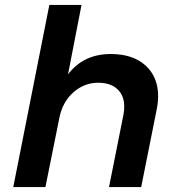

<svg xmlns="http://www.w3.org/2000/svg" viewBox="-20 -762 714 782"><path d="M624 -370Q624 -344 618 -315L555 0H424L483 -296Q486 -313 486 -328Q486 -373 458 -399Q430 -425 380 -425Q323 -425 279 -386Q235 -347 222 -283L165 0H34L181 -742H312L257 -459Q320 -542 431 -542Q521 -542 572.5 -495.5Q624 -449 624 -370Z"/></svg>

Font: TypoPRO Montserrat Alternates
Style: Italic
Weight: 500
Italic angle: -11.3°
Designer: Julieta Ulanovsky
Foundry: Julieta Ulanovsky
Version: Version 6.001